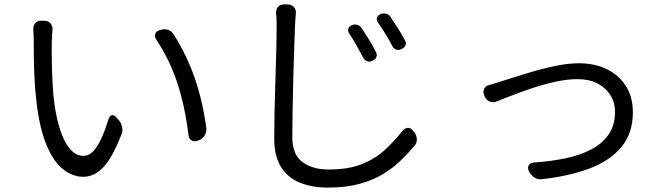

<svg xmlns="http://www.w3.org/2000/svg" viewBox="-20 -793 3040 871"><path d="M181 -699Q200 -698 210 -686Q220 -674 218 -656Q217 -641 216 -631Q215 -621 215 -601Q214 -554 215.5 -490Q217 -426 222 -364Q230 -281 248.5 -218Q267 -155 295 -120.5Q323 -86 358 -86Q384 -86 404.5 -108.5Q425 -131 441.5 -168.5Q458 -206 472 -251Q477 -268 487.5 -270.5Q498 -273 509 -259L519 -248Q530 -235 534 -216.5Q538 -198 530 -181Q489 -76 448 -33.5Q407 9 357 9Q310 9 266 -25.5Q222 -60 190 -137.5Q158 -215 144 -344Q139 -388 136.5 -439Q134 -490 133.5 -536Q133 -582 133 -611Q133 -623 132.5 -635.5Q132 -648 131 -658Q130 -676 140 -688Q150 -700 169 -699ZM707 -657Q724 -663 741 -658Q758 -653 767 -638Q826 -546 862.5 -441.5Q899 -337 916 -212Q918 -195 909 -179.5Q900 -164 883 -157L877 -155Q861 -149 849 -156Q837 -163 835 -180Q819 -312 784.5 -416.5Q750 -521 690 -612Q680 -626 684 -638.5Q688 -651 704 -656Z M1576 -679Q1589 -684 1601.5 -680Q1614 -676 1621 -665Q1635 -644 1653.5 -614Q1672 -584 1685 -558Q1692 -546 1687.5 -534.5Q1683 -523 1669 -517Q1657 -511 1645 -515.5Q1633 -520 1627 -532Q1615 -556 1597.5 -587Q1580 -618 1564 -641Q1557 -652 1560 -662.5Q1563 -673 1576 -679ZM1706 -729Q1718 -734 1731 -731Q1744 -728 1751 -717Q1766 -695 1784.5 -666Q1803 -637 1816 -612Q1824 -600 1820 -588.5Q1816 -577 1802 -571Q1790 -564 1778 -568Q1766 -572 1760 -584Q1748 -607 1729.5 -637.5Q1711 -668 1695 -690Q1679 -715 1706 -729ZM1285 -773Q1304 -772 1314 -760.5Q1324 -749 1322 -730Q1321 -715 1320 -705.5Q1319 -696 1318 -671Q1317 -629 1314.5 -567.5Q1312 -506 1310.5 -436Q1309 -366 1307.5 -297.5Q1306 -229 1306 -173Q1306 -91 1352.5 -57.5Q1399 -24 1470 -24Q1562 -24 1623 -49Q1684 -74 1727 -114Q1770 -154 1805 -198Q1816 -212 1829.5 -213Q1843 -214 1854 -200L1859 -194Q1870 -180 1871 -162.5Q1872 -145 1860 -131Q1832 -98 1797.5 -64.5Q1763 -31 1718 -3.5Q1673 24 1611.5 41Q1550 58 1468 58Q1396 58 1341 36Q1286 14 1255 -35Q1224 -84 1224 -165Q1224 -221 1225.5 -291.5Q1227 -362 1229.5 -434.5Q1232 -507 1233.5 -569.5Q1235 -632 1235 -671Q1235 -689 1234.5 -705.5Q1234 -722 1232 -731Q1231 -749 1240.5 -761Q1250 -773 1270 -773Z M2177 -360Q2170 -377 2176.5 -390.5Q2183 -404 2202 -408Q2213 -411 2225 -415Q2237 -419 2254 -424Q2281 -432 2322.5 -445.5Q2364 -459 2413 -473Q2462 -487 2512.5 -496.5Q2563 -506 2607 -506Q2678 -506 2733 -479Q2788 -452 2819.5 -402.5Q2851 -353 2851 -284Q2851 -188 2798 -125Q2745 -62 2651.5 -27.5Q2558 7 2436 20Q2419 22 2403.5 11.5Q2388 1 2380 -15L2379 -17Q2372 -33 2379 -44Q2386 -55 2404 -56Q2478 -61 2544 -74.5Q2610 -88 2661 -114.5Q2712 -141 2741 -183Q2770 -225 2770 -286Q2770 -328 2749 -361.5Q2728 -395 2690 -414.5Q2652 -434 2601 -434Q2555 -434 2503.5 -423Q2452 -412 2401.5 -395.5Q2351 -379 2307.5 -362Q2264 -345 2233 -333Q2217 -326 2201.5 -332.5Q2186 -339 2178 -356Z"/></svg>

Font: Chiron GoRound TC
Style: Regular
Weight: 400
Designer: Ryoko NISHIZUKA 西塚涼子 (kana, bopomofo & ideographs); Paul D. Hunt (Latin, Greek & Cyrillic); Sandoll Communications 산돌커뮤니
Foundry: Adobe
Version: Version 1.000;hotconv 1.1.1;makeotfexe 2.6.0